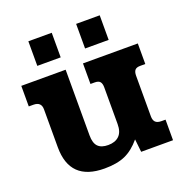

<svg xmlns="http://www.w3.org/2000/svg" viewBox="-124 -772 847 895"><g transform="rotate(-20 300.0 -324.5)"><path d="M113 -664H229V-542H113ZM350 -664H467V-542H350ZM73 -153V-341Q73 -378 34 -378H11V-480H231V-154Q231 -116 247.5 -99Q264 -82 298 -82Q333 -82 352.5 -101Q372 -120 372 -159V-341Q372 -360 364.5 -369Q357 -378 338 -378H317V-480H589V-378H564Q545 -378 537.5 -369Q530 -360 530 -341V-140Q530 -121 539 -111.5Q548 -102 569 -102H589V0H431L424 -64Q388 -21 347.5 -3Q307 15 245 15Q73 15 73 -153Z"/></g></svg>

Font: Pridi SemiBold
Style: Regular
Weight: 600
Designer: Katatrad Team
Foundry: CadsonDemak
Version: Version 1.001